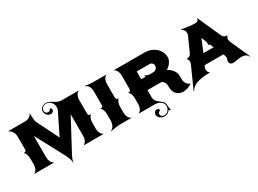

<svg xmlns="http://www.w3.org/2000/svg" viewBox="-37 -1134 2513 1873"><g transform="rotate(-30 1219.5 -197.0)"><path d="M24.4 -488.3H220.7Q246.6 -488.3 267.8 -501.3Q289.1 -514.4 298.8 -537.1Q298.8 -453.1 309.3 -431.9L432.6 -184.3L549.8 -421.4Q556.9 -435.5 556.9 -455.1Q556.9 -488.5 535.3 -512.3Q513.7 -536.1 483.4 -536.1Q459.7 -536.1 443 -522.6Q426.3 -509 426.3 -490Q426.3 -474.9 436.6 -464.1Q447 -453.4 461.4 -453.4Q472.4 -453.4 480.1 -460.1Q487.8 -466.8 487.8 -476.3Q496.8 -476.3 503.1 -470.1Q509.3 -463.9 509.3 -455.3Q509.3 -442.6 499 -433.7Q488.8 -424.8 474.4 -424.8Q450.4 -424.8 433.3 -443.5Q416.3 -462.2 416.3 -488.3Q416.3 -511 435.9 -527Q455.6 -543 483.4 -543Q501.5 -543 519 -535.3Q536.6 -527.6 556.6 -514.4Q581.1 -498.5 599.6 -493.4Q618.2 -488.3 636.7 -488.3H825.2Q803 -478 792.1 -455.9Q781.2 -433.8 781.2 -410.2V-263.7Q781.2 -251 782.6 -243.9Q783.9 -236.8 788.2 -233.4Q792.5 -230 797 -229.2Q801.5 -228.5 810.8 -228.5Q797.9 -218.3 789.6 -197.3Q781.2 -176.3 781.2 -152.3V-78.1Q781.2 -54.9 792.2 -32.2Q803.2 -9.5 825.2 0H595.7Q617.9 -10.5 628.8 -32.5Q639.6 -54.4 639.6 -78.1V-326.9L464.8 0Q452.4 23.2 445.9 36.3Q439.5 49.3 433.6 66.4Q427.7 83.5 427.7 95.7H424.8Q424.8 56.6 395.5 0L222.7 -323.5V-78.1Q222.7 -54.9 233.6 -32.2Q244.6 -9.5 266.6 0H39.1Q61.3 -10.5 72.1 -32.5Q83 -54.4 83 -78.1V-152.3Q83 -176.3 74.7 -197.3Q66.4 -218.3 53.5 -228.5Q62.7 -228.5 67.3 -229.2Q71.8 -230 76 -233.4Q80.3 -236.8 81.7 -243.9Q83 -251 83 -263.7V-395.5Q83 -427.7 67.4 -453Q51.8 -478.3 24.4 -488.3Z M890.6 15.6Q907.5 8.5 919.3 -3.4Q931.2 -15.4 936.9 -29.2Q942.6 -43 944.9 -54.8Q947.3 -66.7 947.3 -78.1V-152.3Q947.3 -176 939 -197Q930.7 -218 918 -228.5Q927.2 -228.5 931.8 -229.2Q936.3 -230 940.4 -233.4Q944.6 -236.8 945.9 -243.9Q947.3 -251 947.3 -263.7V-401.4Q947.3 -475.8 897.5 -493.7L899.7 -498Q914.1 -493.7 939.8 -491Q965.6 -488.3 983.4 -488.3H1137.7Q1115.7 -478.8 1104.7 -456.1Q1093.8 -433.3 1093.8 -410.2V-263.7Q1093.8 -251 1095.1 -243.9Q1096.4 -236.8 1100.6 -233.4Q1104.7 -230 1109.3 -229.2Q1113.8 -228.5 1123 -228.5Q1110.4 -218 1102.1 -197Q1093.8 -176 1093.8 -152.3V-78.1Q1093.8 -54.4 1104.6 -32.5Q1115.5 -10.5 1137.7 0H1014.4Q997.3 0 979.4 1.7Q961.4 3.4 949.7 5.4Q938 7.3 919.3 10.7Q900.6 14.2 890.6 15.6Z M1215.8 0Q1238 -11.2 1248.9 -33Q1259.8 -54.7 1259.8 -78.1V-152.8Q1259.5 -176.5 1251.2 -197.4Q1242.9 -218.3 1230.2 -228.5Q1239.5 -228.5 1244 -229.2Q1248.5 -230 1252.8 -233.3Q1257.1 -236.6 1258.4 -243.5Q1259.8 -250.5 1259.8 -262.9V-410.2Q1259.8 -433.3 1248.8 -456.1Q1237.8 -478.8 1215.8 -488.3H1567.4Q1613.8 -488.3 1653.1 -468Q1692.4 -447.8 1715.3 -412.8Q1738.3 -377.9 1738.3 -336.9Q1738.3 -307.9 1719.1 -279.5Q1700 -251.2 1668.2 -231Q1704.6 -213.4 1726.3 -182.9Q1748 -152.3 1748 -116.2V-83Q1748 -54.4 1762.7 -32Q1777.3 -9.5 1802.7 0Q1749 33 1703.6 33Q1683.8 33 1666.5 26.7Q1649.2 20.5 1637.6 10.3Q1626 0 1618.3 -11.8Q1610.6 -23.7 1607.4 -36.1Q1601.6 -59.6 1601.6 -83V-92.8Q1601.6 -119.1 1587.3 -137.7Q1573 -156.2 1552.7 -156.2H1406.2V-78.1Q1406.2 -61.5 1411.4 -48.1Q1416.5 -34.7 1424.8 -25.6Q1433.1 -16.6 1443.1 -8.8Q1453.1 -1 1463.3 6.6Q1473.4 14.2 1481.7 22.3Q1490 30.5 1495.1 42.5Q1500.2 54.4 1500.2 69.3Q1500.2 80.8 1502.4 98.4Q1504.6 116 1508.1 125.7Q1503.9 125.7 1496.3 121.3Q1488.8 116.9 1485.6 116.9Q1474.9 132.1 1458.9 140.7Q1442.9 149.4 1424.3 149.4Q1395.3 149.4 1374.6 132.2Q1354 115 1354 90.6Q1354 75.2 1364.5 63.5Q1375 51.8 1388.4 51.8Q1400.1 51.8 1407.7 59.3Q1415.3 66.9 1415.3 78.1Q1404.1 78.1 1396.2 86.1Q1388.4 94 1388.4 105.5Q1388.4 119.6 1399.4 129.6Q1410.4 139.6 1426 139.6Q1452.6 139.6 1471.6 119Q1490.5 98.4 1490.5 69.3Q1490.5 40.5 1464 20.3Q1437.5 0 1399.9 0ZM1406.2 -278.3H1454.1Q1454.1 -290 1446.8 -297.9Q1459.5 -289.6 1476 -283.9Q1492.4 -278.3 1505.4 -278.3H1540Q1560.8 -278.3 1575.8 -292Q1590.8 -305.7 1590.8 -325.2Q1590.8 -342.3 1579.1 -354.2Q1567.4 -366.2 1550.8 -366.2H1406.2Z M1791 78.1 1893.8 -150.4Q1905.3 -176.3 1905.3 -191.9Q1905.3 -209.7 1888.7 -229Q1911.4 -229 1923.7 -236.7Q1936 -244.4 1943.4 -260.3L2013.4 -416.3Q2020.3 -431.4 2020.3 -445.6Q2020.3 -465.1 2008.7 -480.6Q1997.1 -496.1 1978.3 -504.9Q1995.1 -504.2 2041.6 -496.2Q2088.1 -488.3 2116.2 -488.3H2144.5Q2158.9 -488.3 2167 -497.3Q2175 -506.3 2175 -521.7L2177 -522.7L2295.2 -260Q2302.5 -244.1 2314.7 -236.5Q2326.9 -228.8 2349.6 -228.8Q2333.3 -209.7 2333.3 -191.7Q2333.3 -176 2344.7 -150.1L2439.5 60.5L2436.5 62.5Q2414.1 20.5 2362.3 20.5Q2346.9 20.5 2314.2 26.4Q2281.5 32.2 2266.6 32.2Q2255.1 32.2 2246.7 28.8Q2238.3 25.4 2234.3 21.1Q2230.2 16.8 2227.8 10.7Q2225.3 4.6 2225 1.1Q2224.6 -2.4 2224.6 -5.9Q2224.6 -12.9 2229 -25.5Q2233.4 -38.1 2233.4 -46.9Q2233.4 -57.1 2229.5 -67.9L2222.4 -87.9H2011L2001 -65.9Q1997.3 -57.4 1997.3 -46.6Q1997.3 -32.2 2003.9 -19Q2010.5 -5.9 2022.5 0Q1924.3 0 1870.7 19.4Q1817.1 38.8 1795.9 80.1ZM2059.3 -195.3H2173.6L2158.2 -232.4Q2156 -237.8 2152.1 -239.4Q2148.2 -241 2139.9 -241.5Q2141.8 -248.5 2141.8 -258.3Q2141.8 -272.7 2137.7 -282.2L2116.2 -333.5Z"/></g></svg>

Font: Agreloy
Style: Medium
Weight: 400
Designer: gluk
Foundry: gluk
Version: Version 0.27